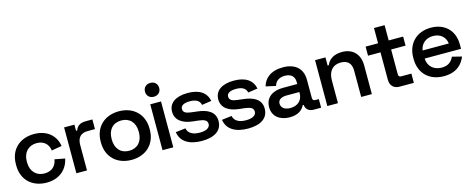

<svg xmlns="http://www.w3.org/2000/svg" viewBox="-36 -1359 4948 2016"><g transform="rotate(-15 2438.0 -351.0)"><path d="M288 14.5C438 14.5 517.5 -76 540 -180L428.5 -201.5C418.5 -134.5 374.5 -84.5 290 -84.5C204.5 -84.5 142 -144 142 -245V-254C142 -355 204.5 -414 290 -414C374.5 -414 418 -362.5 425.5 -298L537 -317C521.5 -424.5 438 -513.5 288 -513.5C137 -513.5 24 -418.5 24 -256V-242.5C24 -80.5 137 14.5 288 14.5Z M613 0H728.5V-276.5C728.5 -360 770 -397.5 843 -397.5H921.5V-502.5H853C789 -502.5 754 -480.5 738 -432H725V-498.5H613Z M1211 14.5C1366.5 14.5 1476.5 -85.5 1476.5 -244V-254.5C1476.5 -413.5 1366.5 -513.5 1211 -513.5C1055.5 -513.5 945.5 -413.5 945.5 -254.5V-244C945.5 -85.5 1055.5 14.5 1211 14.5ZM1211 -84.5C1121 -84.5 1063.5 -146 1063.5 -245.5V-253.5C1063.5 -353 1121 -414 1211 -414C1301 -414 1358.5 -353 1358.5 -253.5V-245.5C1358.5 -146 1301 -84.5 1211 -84.5Z M1549.5 0H1666.5V-498.5H1549.5ZM1608 -565.5C1652.5 -565.5 1685 -595.5 1685 -640.5C1685 -686 1652.5 -716 1608 -716C1562.5 -716 1530.5 -686 1530.5 -640.5C1530.5 -595.5 1562.5 -565.5 1608 -565.5Z M1977 13.5C2116.5 13.5 2197 -43.5 2197 -144.5C2197 -245.5 2115.5 -287 2002 -299L1943.5 -306C1891 -312 1858 -325.5 1858 -365C1858 -403 1896 -422 1958.5 -422C2020.5 -422 2064 -402 2073.5 -352L2178 -367.5C2159.5 -459.5 2086.5 -512 1958.5 -512C1827 -512 1750.5 -457 1750.5 -363.5C1750.5 -269.5 1827 -222 1932.5 -210L1991 -203.5C2051.5 -196 2088.5 -184.5 2088.5 -141.5C2088.5 -100.5 2046.5 -76.5 1978 -76.5C1910 -76.5 1852 -99 1840.5 -159.5L1733 -146.5C1749.5 -38 1841.5 13.5 1977 13.5Z M2479 13.5C2618.5 13.5 2699 -43.5 2699 -144.5C2699 -245.5 2617.5 -287 2504 -299L2445.5 -306C2393 -312 2360 -325.5 2360 -365C2360 -403 2398 -422 2460.5 -422C2522.5 -422 2566 -402 2575.5 -352L2680 -367.5C2661.5 -459.5 2588.5 -512 2460.5 -512C2329 -512 2252.5 -457 2252.5 -363.5C2252.5 -269.5 2329 -222 2434.5 -210L2493 -203.5C2553.5 -196 2590.5 -184.5 2590.5 -141.5C2590.5 -100.5 2548.5 -76.5 2480 -76.5C2412 -76.5 2354 -99 2342.5 -159.5L2235 -146.5C2251.5 -38 2343.5 13.5 2479 13.5Z M3093.5 -76H3104C3108 -27.5 3142 0 3193 0H3273.5V-93.5H3235C3216 -93.5 3205.5 -103.5 3205.5 -124V-322C3205.5 -445.5 3125 -513.5 2994.5 -513.5C2860 -513.5 2791 -449.5 2768 -367L2875.5 -343C2888.5 -390.5 2925.5 -422.5 2991.5 -422.5C3059.5 -422.5 3095.5 -386 3095.5 -328V-305H2936.5C2829.5 -305 2747 -253 2747 -144.5C2747 -43.5 2827 12.5 2931 12.5C3027.5 12.5 3073 -31.5 3093.5 -76ZM2961.5 -80C2901.5 -80 2862.5 -107.5 2862.5 -155C2862.5 -196 2901.5 -218 2955 -218H3095.5V-208C3095.5 -127.5 3042 -80 2961.5 -80Z M3341 0H3456.5V-247.5C3456.5 -353.5 3512.5 -405 3594 -405C3665 -405 3709 -369 3709 -287.5V0H3825V-312C3825 -438 3747.5 -508.5 3637 -508.5C3538 -508.5 3489 -464.5 3466.5 -409.5H3454V-498.5H3341Z M4125.5 0H4281.5V-100.5H4171.5C4150.5 -100.5 4141.5 -110.5 4141.5 -130.5V-400H4298.5V-498.5H4141.5V-664.5H4026V-498.5H3890.5V-400H4026V-101C4026 -39 4064 0 4125.5 0Z M4606.5 14.5C4750 14.5 4813.5 -64 4841.5 -136L4738 -162C4717.5 -115.5 4680.5 -78.5 4607.5 -78.5C4524 -78.5 4461 -128.5 4457 -217H4852.5V-264C4852.5 -417 4752.5 -513.5 4601.5 -513.5C4447 -513.5 4343.5 -410 4343.5 -256V-244C4343.5 -88.5 4445.5 14.5 4606.5 14.5ZM4458 -304.5C4470.5 -379 4526.5 -423 4601.5 -423C4679 -423 4734 -378.5 4743 -304.5Z"/></g></svg>

Font: MCL Standard Medium
Style: Regular
Weight: 500
Designer: Květoslav Bartoš
Foundry: Florian Karsten
Version: Version 1.001;Glyphs 3.2.3 (3260)